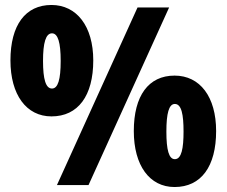

<svg xmlns="http://www.w3.org/2000/svg" viewBox="-20 -744 912 772"><path d="M187 -724C82 -724 22 -643 22 -501C22 -363 86 -276 187 -276C294 -276 355 -359 355 -501C355 -639 288 -724 187 -724ZM660 -714H533L209 0H336ZM189 -610C213 -610 224 -573 224 -499C224 -424 213 -388 189 -388C164 -388 153 -425 153 -499C153 -572 164 -610 189 -610ZM682 -440C577 -440 518 -359 518 -217C518 -79 581 8 682 8C789 8 849 -75 849 -217C849 -355 784 -440 682 -440ZM683 -326C710 -326 718 -283 718 -215C718 -148 710 -104 683 -104C659 -104 649 -141 649 -215C649 -288 659 -326 683 -326Z"/></svg>

Font: Noto Sans Arabic UI Cn Bk
Style: Regular
Weight: 900
Width: 3
Designer: Monotype Design Team, Nadine Chahine and Nizar Qandah
Foundry: Monotype Imaging Inc.
Version: Version 2.010